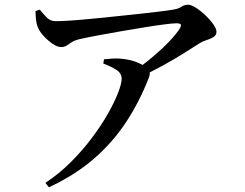

<svg xmlns="http://www.w3.org/2000/svg" viewBox="-20 -748 1040 816"><path d="M131 -701 149 -707Q168 -684 181.5 -671Q195 -658 218 -658Q238 -658 277.5 -660.5Q317 -663 367.5 -668Q418 -673 472 -678.5Q526 -684 575.5 -689.5Q625 -695 662 -699.5Q699 -704 715 -707Q737 -710 750.5 -719Q764 -728 779 -728Q792 -728 812 -715.5Q832 -703 852 -684Q872 -665 886 -645.5Q900 -626 900 -613Q900 -598 886.5 -590Q873 -582 856.5 -577Q840 -572 828 -564Q803 -548 762.5 -522.5Q722 -497 673 -470Q645 -455 616 -440Q618 -432 613 -419Q574 -318 517.5 -231.5Q461 -145 381 -75Q301 -5 188 48L173 29Q231 -9 281 -59Q331 -109 371 -162.5Q411 -216 439 -265.5Q467 -315 482 -354Q497 -393 497 -413Q497 -437 474 -451.5Q451 -466 419 -478L422 -496Q441 -498 457 -499Q473 -500 489 -499Q530 -496 560 -484Q575 -478 586 -472Q609 -489 632 -509Q669 -540 698.5 -571Q728 -602 743 -625Q752 -640 748 -644.5Q744 -649 729 -649Q716 -649 680 -644.5Q644 -640 595 -632Q546 -624 493.5 -615Q441 -606 393.5 -597Q346 -588 315 -581Q296 -576 284.5 -568.5Q273 -561 263.5 -554.5Q254 -548 240 -548Q224 -548 204 -561.5Q184 -575 166 -594.5Q148 -614 141 -632Q135 -646 133 -664Q131 -682 131 -701Z"/></svg>

Font: Early Summer Mincho SemiBold
Style: Regular
Weight: 600
Designer: GuiWonder
Version: Version 1.002